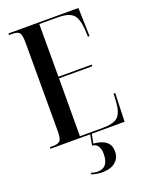

<svg xmlns="http://www.w3.org/2000/svg" viewBox="-172 -800 862 1117"><g transform="rotate(-20 259.0 -241.0)"><path d="M25 0H484L490 -176H480L477 -122Q472 -58 446 -34Q420 -10 352 -10H211L212 -368H418V-378H212V-704H324Q392 -704 419 -679Q446 -654 451 -584L453 -538H463L458 -714H25V-704H47Q76 -704 88 -691.5Q100 -679 100 -630V-81Q100 -34 87.5 -22Q75 -10 47 -10H25ZM263 232Q315 232 344 207.5Q373 183 373 142Q373 65 270 57L282 -7H272L259 65Q306 71 306 133Q306 219 239 219Q218 219 197 211V221Q228 232 263 232Z"/></g></svg>

Font: Noto Serif Display Condensed Semi
Style: Regular
Weight: 600
Width: 3
Designer: Monotype Design Team
Foundry: Monotype Imaging Inc.
Version: Version 1.900